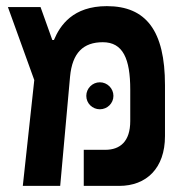

<svg xmlns="http://www.w3.org/2000/svg" viewBox="-20 -609 626 629"><path d="M54.7 0H177.2L209.5 -357.9C216.8 -436 252.9 -470.7 316.9 -470.7C382.8 -470.7 406.7 -416.5 406.7 -315.4V-212.4C406.7 -145.5 373.5 -118.2 324.7 -118.2H254.4V0H370.6C459.5 0 520.5 -57.6 520.5 -163.1V-330.1C520.5 -508.3 458.5 -588.9 330.1 -588.9C218.8 -588.9 176.8 -525.9 156.7 -478H151.4L112.8 -585.9H5.9L92.3 -346.7ZM307.1 -251C331.5 -251 351.6 -270.5 351.6 -294.9C351.6 -319.3 331.5 -339.4 307.1 -339.4C282.7 -339.4 262.7 -319.3 262.7 -294.9C262.7 -270.5 282.7 -251 307.1 -251Z"/></svg>

Font: Cascadia Code PL SemiBold
Style: Regular
Weight: 600
Monospace: yes
Designer: Aaron Bell
Foundry: Saja Typeworks
Version: Version 2404.023